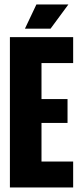

<svg xmlns="http://www.w3.org/2000/svg" viewBox="-20 -823 353 843"><path d="M23.5 0V-660H162.2V0ZM117.3 0V-113.8H301.2V0ZM117.3 -283.3V-388H276.5V-283.3ZM117.3 -546.2V-660H301.2V-546.2ZM202 -697.2H89.5L139.8 -803.3H280.2Z"/></svg>

Font: Bricolage Grotesque 96pt ExtraBold Condensed
Style: Regular
Weight: 800
Width: 3
Version: Version 1.001;gftools[0.9.33.dev8+g029e19f]